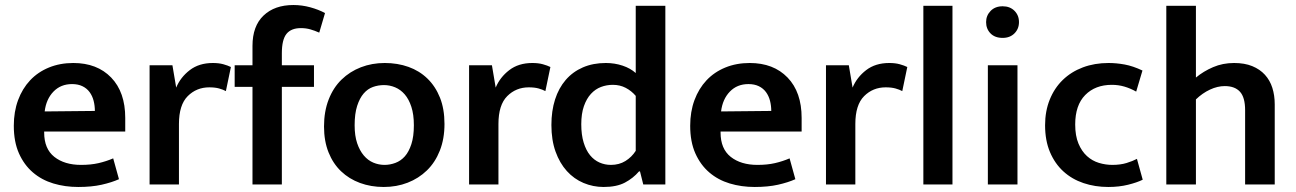

<svg xmlns="http://www.w3.org/2000/svg" viewBox="-20 -735 5163 765"><path d="M479 -211H156V-207Q156 -142 196.5 -110Q237 -78 303 -78Q342 -78 372.5 -85Q403 -92 431 -104L454 -21Q425 -8 385 1Q345 10 292 10Q239 10 192.5 -4Q146 -18 111 -48Q76 -78 55.5 -124Q35 -170 35 -234Q35 -290 52 -336Q69 -382 100 -415Q131 -448 175 -466Q219 -484 272 -484Q367 -484 423 -426Q479 -368 479 -265ZM358 -293Q358 -314 353 -333.5Q348 -353 337 -368Q326 -383 308.5 -391.5Q291 -400 267 -400Q222 -400 193 -370Q164 -340 158 -291Z M576 0V-475H667L682 -386Q699 -427 736 -455.5Q773 -484 828 -484Q852 -484 870 -479Q888 -474 900 -468L880 -372Q869 -378 853 -382.5Q837 -387 814 -387Q763 -387 728 -352Q693 -317 693 -241V0Z M1149 -715Q1183 -715 1216 -706Q1249 -697 1275 -683L1252 -605Q1234 -613 1216.5 -618Q1199 -623 1179 -623Q1140 -623 1121.5 -600Q1103 -577 1103 -523V-475H1231V-389H1103V0H986V-389H915V-475H986V-552Q986 -631 1030 -673Q1074 -715 1149 -715Z M1751 -241Q1751 -182 1732.5 -135Q1714 -88 1681 -56Q1648 -24 1604 -7Q1560 10 1509 10Q1458 10 1414.5 -6Q1371 -22 1339 -52.5Q1307 -83 1289 -128Q1271 -173 1271 -231Q1271 -291 1289.5 -338.5Q1308 -386 1341 -418Q1374 -450 1418 -467Q1462 -484 1513 -484Q1564 -484 1607.5 -468.5Q1651 -453 1683 -422Q1715 -391 1733 -346Q1751 -301 1751 -241ZM1629 -236Q1629 -279 1619 -309.5Q1609 -340 1592.5 -359Q1576 -378 1554.5 -387Q1533 -396 1510 -396Q1487 -396 1466 -388.5Q1445 -381 1429 -362.5Q1413 -344 1403 -313Q1393 -282 1393 -236Q1393 -194 1403 -164.5Q1413 -135 1429.5 -115.5Q1446 -96 1467.5 -87Q1489 -78 1512 -78Q1534 -78 1555.5 -86Q1577 -94 1593 -112Q1609 -130 1619 -160.5Q1629 -191 1629 -236Z M1849 0V-475H1940L1955 -386Q1972 -427 2009 -455.5Q2046 -484 2101 -484Q2125 -484 2143 -479Q2161 -474 2173 -468L2153 -372Q2142 -378 2126 -382.5Q2110 -387 2087 -387Q2036 -387 2001 -352Q1966 -317 1966 -241V0Z M2513 -712H2631V0H2543L2530 -52H2526Q2503 -25 2470 -7.5Q2437 10 2385 10Q2343 10 2305 -6Q2267 -22 2238.5 -53.5Q2210 -85 2193.5 -131Q2177 -177 2177 -237Q2177 -293 2191.5 -338.5Q2206 -384 2234 -416.5Q2262 -449 2302.5 -466.5Q2343 -484 2394 -484Q2429 -484 2460.5 -473.5Q2492 -463 2513 -444ZM2513 -353Q2496 -373 2473 -385Q2450 -397 2422 -397Q2397 -397 2374.5 -388.5Q2352 -380 2334.5 -361Q2317 -342 2306.5 -312Q2296 -282 2296 -240Q2296 -198 2305.5 -167Q2315 -136 2331 -116.5Q2347 -97 2368.5 -87.5Q2390 -78 2414 -78Q2447 -78 2472 -93.5Q2497 -109 2513 -134Z M3174 -211H2851V-207Q2851 -142 2891.5 -110Q2932 -78 2998 -78Q3037 -78 3067.5 -85Q3098 -92 3126 -104L3149 -21Q3120 -8 3080 1Q3040 10 2987 10Q2934 10 2887.5 -4Q2841 -18 2806 -48Q2771 -78 2750.5 -124Q2730 -170 2730 -234Q2730 -290 2747 -336Q2764 -382 2795 -415Q2826 -448 2870 -466Q2914 -484 2967 -484Q3062 -484 3118 -426Q3174 -368 3174 -265ZM3053 -293Q3053 -314 3048 -333.5Q3043 -353 3032 -368Q3021 -383 3003.5 -391.5Q2986 -400 2962 -400Q2917 -400 2888 -370Q2859 -340 2853 -291Z M3271 0V-475H3362L3377 -386Q3394 -427 3431 -455.5Q3468 -484 3523 -484Q3547 -484 3565 -479Q3583 -474 3595 -468L3575 -372Q3564 -378 3548 -382.5Q3532 -387 3509 -387Q3458 -387 3423 -352Q3388 -317 3388 -241V0Z M3659 0V-712H3775V0Z M3916 0V-475H4034V0ZM3975 -584Q3944 -584 3926.5 -602Q3909 -620 3909 -647Q3909 -673 3927 -691.5Q3945 -710 3975 -710Q4004 -710 4022 -692Q4040 -674 4040 -647Q4040 -620 4022 -602Q4004 -584 3975 -584Z M4412 -78Q4444 -78 4468.5 -85.5Q4493 -93 4510 -102L4533 -19Q4511 -8 4475 1Q4439 10 4396 10Q4343 10 4297 -5.5Q4251 -21 4217 -52Q4183 -83 4163.5 -129Q4144 -175 4144 -236Q4144 -292 4162.5 -338Q4181 -384 4214.5 -416.5Q4248 -449 4294.5 -466.5Q4341 -484 4397 -484Q4428 -484 4461 -478Q4494 -472 4532 -454L4507 -370Q4484 -383 4460 -390Q4436 -397 4410 -397Q4344 -397 4304 -356.5Q4264 -316 4264 -239Q4264 -194 4277 -163Q4290 -132 4311 -113Q4332 -94 4358.5 -86Q4385 -78 4412 -78Z M4745 0H4627V-712H4745V-426Q4775 -451 4813.5 -467.5Q4852 -484 4897 -484Q4939 -484 4969.5 -471.5Q5000 -459 5020 -437Q5040 -415 5049.5 -385Q5059 -355 5059 -319V0H4941V-296Q4941 -347 4920.5 -369.5Q4900 -392 4860 -392Q4831 -392 4801 -378Q4771 -364 4745 -339Z"/></svg>

Font: Mukta Malar SemiBold
Style: Regular
Weight: 600
Designer: Aadarsh Rajan, Girish Dalvi, Yashodeep Gholap
Foundry: Ek Type
Version: Version 2.538;PS 1.000;hotconv 16.6.51;makeotf.lib2.5.65220;